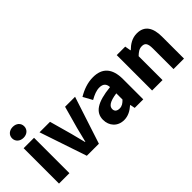

<svg xmlns="http://www.w3.org/2000/svg" viewBox="-13 -1306 1903 1903"><g transform="rotate(-45 938.5 -355.0)"><path d="M53 -646C53 -601 89 -569 138 -569C188 -569 223 -601 223 -646C223 -691 188 -722 138 -722C89 -722 53 -691 53 -646ZM65 -496V0H211V-496Z M288 -496 455 0H624L786 -496H646L581 -262C568 -212 555 -161 543 -109H539L500 -262L435 -496Z M820 -138C820 -54 877 12 968 12C1024 12 1070 -14 1112 -51H1116L1126 0H1246V-284C1246 -436 1176 -508 1049 -508C971 -508 900 -481 837 -443L890 -347C938 -374 979 -391 1021 -391C1075 -391 1097 -363 1099 -319C903 -299 820 -242 820 -138ZM1099 -144C1073 -118 1051 -101 1017 -101C982 -101 960 -117 960 -149C960 -187 995 -217 1099 -231Z M1370 -496V0H1516V-335C1549 -366 1572 -383 1609 -383C1651 -383 1670 -361 1670 -289V0H1817V-308C1817 -432 1771 -508 1663 -508C1595 -508 1545 -473 1504 -433H1500L1489 -496Z"/></g></svg>

Font: Cambridge Sans Bold
Style: Regular
Weight: 700
Version: Version 2.020;PS 002.020;hotconv 1.0.88;makeotf.lib2.5.64775